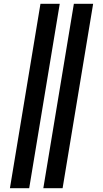

<svg xmlns="http://www.w3.org/2000/svg" viewBox="-20 -843 540 1006"><path d="M207 143 367 -823H468L308 143ZM32 143 192 -823H293L133 143Z"/></svg>

Font: Iosevka Heavy
Style: Italic
Weight: 900
Italic angle: -9°
Monospace: yes
Designer: Belleve Invis
Foundry: Belleve Invis
Version: Version 32.5.0; ttfautohint (v1.8.4)